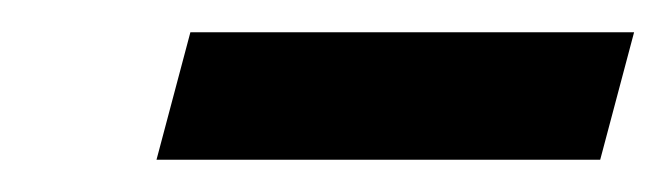

<svg xmlns="http://www.w3.org/2000/svg" viewBox="-20 -654 413 119"><path d="M77 -555 98 -634H373L352 -555Z"/></svg>

Font: Hanken Grotesk ExtraBold
Style: Italic
Weight: 800
Italic angle: -8°
Designer: Alfredo Marco Pradil
Foundry: Hanken Design Co.
Version: Version 3.013